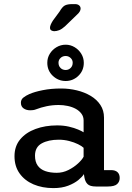

<svg xmlns="http://www.w3.org/2000/svg" viewBox="-20 -930 659 960"><path d="M459.5 2.5Q429.5 2.5 417.5 -9.8Q405.5 -22 402 -43.5L399.5 -59.5Q392 -46.5 372 -30Q352 -13.5 320.8 -1.5Q289.5 10.5 247 10.5Q191.5 10.5 147.5 -8.2Q103.5 -27 78 -62.8Q52.5 -98.5 52.5 -149Q52.5 -199 81 -233.2Q109.5 -267.5 157.8 -285.2Q206 -303 265.5 -303Q297.5 -303 324.5 -296.8Q351.5 -290.5 370.8 -282.2Q390 -274 398 -268.5V-328Q398 -347 387.2 -361.5Q376.5 -376 358.8 -385.8Q341 -395.5 318.8 -400.2Q296.5 -405 273.5 -405Q242 -405 212.8 -398.8Q183.5 -392.5 162 -384Q153.5 -380.5 145.5 -379.5Q137.5 -378.5 131.5 -378.5Q111.5 -378.5 98 -388Q84.5 -397.5 84.5 -416Q84.5 -432.5 97 -442.2Q109.5 -452 126.5 -459.5Q152.5 -471 194 -479.2Q235.5 -487.5 285.5 -487.5Q326 -487.5 364.2 -478.2Q402.5 -469 433.2 -450.8Q464 -432.5 482 -405.2Q500 -378 500 -342V-79.5H535Q556.5 -79.5 567.5 -69.2Q578.5 -59 578.5 -40Q578.5 -21.5 565.5 -9.5Q552.5 2.5 518.5 2.5ZM398 -191Q389.5 -199.5 370.2 -209Q351 -218.5 325.8 -225Q300.5 -231.5 274 -231.5Q222 -231.5 188.5 -213Q155 -194.5 155 -151.5Q155 -121 168.5 -102Q182 -83 206.5 -74.5Q231 -66 263.5 -66Q294.5 -66 322.2 -80Q350 -94 370.2 -112.8Q390.5 -131.5 398 -146.5ZM308.5 -525Q271 -525 243.8 -551Q216.5 -577 216.5 -616Q216.5 -641 229 -661.2Q241.5 -681.5 262.5 -694Q283.5 -706.5 308.5 -706.5Q332.5 -706.5 353.2 -694Q374 -681.5 386.5 -661Q399 -640.5 399 -616Q399 -577 372 -551Q345 -525 308.5 -525ZM308.5 -580Q322.5 -580 333 -590Q343.5 -600 343.5 -616.5Q343.5 -630.5 333 -640.2Q322.5 -650 308.5 -650Q293 -650 282.8 -640.2Q272.5 -630.5 272.5 -616.5Q272.5 -600 282.8 -590Q293 -580 308.5 -580ZM251 -774Q244 -774 237 -777.8Q230 -781.5 230 -791.5Q230 -804 244.5 -827L278 -872.5Q291.5 -896 304.5 -902.8Q317.5 -909.5 342 -909.5H355Q368 -909.5 375.5 -903.2Q383 -897 383 -887Q383 -873 366.5 -858L305 -798.5Q289.5 -784.5 276.2 -779.2Q263 -774 251 -774Z"/></svg>

Font: Sono ExtraLight Monospace Medium
Style: Regular
Weight: 500
Version: Version 2.112